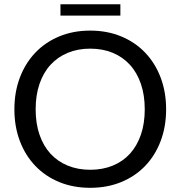

<svg xmlns="http://www.w3.org/2000/svg" viewBox="-20 -867 840 894"><path d="M753.5 -358Q753.5 -277.5 728 -210.2Q702.5 -143 656 -94.5Q609.5 -46 544.2 -19.2Q479 7.5 400 7.5Q321 7.5 256 -19.2Q191 -46 144.5 -94.5Q98 -143 72.5 -210.2Q47 -277.5 47 -358Q47 -438.5 72.5 -505.8Q98 -573 144.5 -621.8Q191 -670.5 256 -697.5Q321 -724.5 400 -724.5Q479 -724.5 544.2 -697.5Q609.5 -670.5 656 -621.8Q702.5 -573 728 -505.8Q753.5 -438.5 753.5 -358ZM654 -358Q654 -424 636 -476.5Q618 -529 585 -565.2Q552 -601.5 505 -621Q458 -640.5 400 -640.5Q342.5 -640.5 295.5 -621Q248.5 -601.5 215.2 -565.2Q182 -529 164 -476.5Q146 -424 146 -358Q146 -292 164 -239.8Q182 -187.5 215.2 -151.2Q248.5 -115 295.5 -95.8Q342.5 -76.5 400 -76.5Q458 -76.5 505 -95.8Q552 -115 585 -151.2Q618 -187.5 636 -239.8Q654 -292 654 -358ZM261.5 -847H540.5V-794.5H261.5Z"/></svg>

Font: Lato 2
Style: Regular
Weight: 400
Designer: Lukasz Dziedzic with Adam Twardoch and Botio Nikoltchev
Foundry: tyPoland Lukasz Dziedzic
Version: Version 2.015; 2015-08-06; http://www.latofonts.com/